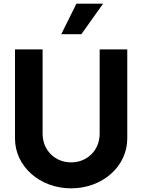

<svg xmlns="http://www.w3.org/2000/svg" viewBox="-20 -1020 778 1050"><path d="M398 -1000 315 -833H425L544 -1000ZM369 10C541 10 676 -111 676 -262V-750H525V-289C525 -197 456 -132 369 -132C282 -132 213 -197 213 -289V-750H62V-262C62 -111 197 10 369 10Z"/></svg>

Font: Oakes Bold
Style: Regular
Weight: 700
Designer: Samuel Oakes
Foundry: Samuel Oakes
Version: Version 1.003;PS 001.003;hotconv 1.0.88;makeotf.lib2.5.64775